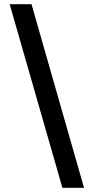

<svg xmlns="http://www.w3.org/2000/svg" viewBox="-20 -791 446 914"><path d="M277 103 26 -771H130L380 103Z"/></svg>

Font: Firefly Display Medium
Style: Regular
Weight: 500
Designer: Colophon Foundry, Jonny Pinhorn
Foundry: Colophon Foundry
Version: Version 1.200; ttfautohint (v1.8.3)